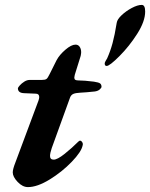

<svg xmlns="http://www.w3.org/2000/svg" viewBox="-20 -749 612 783"><path d="M32 -46Q32 -59 43 -87L137 -339Q140 -348 140 -353Q140 -367 126 -367L78 -369Q53 -370 53 -389Q53 -392 60.5 -400.5Q68 -409 79 -416Q90 -423 101 -423H150Q164 -423 169.5 -427Q175 -431 183 -448L211 -504Q223 -526 247 -546.5Q271 -567 288 -567Q299 -567 305 -558Q311 -549 311 -536Q311 -531 309 -521L285 -444Q283 -434 283 -433Q283 -426 287 -423.5Q291 -421 300 -421Q323 -421 363 -416Q383 -413 388.5 -408.5Q394 -404 394 -395Q394 -391 387 -384.5Q380 -378 367 -376Q330 -372 307 -371Q288 -370 279 -366Q270 -362 266 -352L191 -145Q184 -124 184 -113Q184 -98 199 -98Q214 -98 243.5 -121.5Q273 -145 300 -172Q306 -177 308 -175Q313 -174 316 -168Q319 -162 317 -156Q312 -130 272.5 -89Q233 -48 182.5 -17Q132 14 94 14Q72 14 52 -7Q32 -28 32 -46ZM407 -490Q407 -494 410.5 -500Q414 -506 417 -511Q430 -540 439 -573Q448 -606 456 -656Q458 -670 476 -687Q494 -704 517.5 -716.5Q541 -729 558 -729Q572 -729 572 -702Q572 -662 539.5 -611Q507 -560 467 -520Q427 -480 415 -480Q407 -480 407 -490Z"/></svg>

Font: EB Garamond
Style: Bold Italic
Weight: 700
Italic angle: -17.2°
Designer: Georg Duffner and Octavio Pardo
Foundry: Georg Duffner
Version: Version 1.000